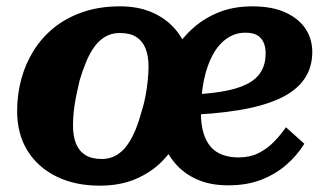

<svg xmlns="http://www.w3.org/2000/svg" viewBox="-20 -571 1030 605"><path d="M699 13Q642 13 600 -6Q558 -25 530.5 -58Q503 -91 489.5 -132Q476 -173 476 -217Q476 -264 488 -312Q500 -360 524 -402.5Q548 -445 584 -478.5Q620 -512 667.5 -531.5Q715 -551 775 -551Q838 -551 880 -531.5Q922 -512 943 -480Q964 -448 964 -407Q964 -357 937.5 -320Q911 -283 859 -259.5Q807 -236 730 -223.5Q653 -211 552 -208L557 -272Q627 -274 676.5 -282Q726 -290 757 -305.5Q788 -321 802.5 -345Q817 -369 817 -403Q817 -424 810 -438.5Q803 -453 789.5 -460.5Q776 -468 753 -468Q721 -468 694.5 -449.5Q668 -431 650 -397.5Q632 -364 622.5 -318Q613 -272 613 -218Q613 -168 627 -136Q641 -104 667.5 -89.5Q694 -75 732 -75Q767 -75 793.5 -88Q820 -101 841.5 -122.5Q863 -144 881 -170L939 -118Q916 -81 882 -51.5Q848 -22 803 -4.5Q758 13 699 13ZM358 -551Q415 -551 458 -532.5Q501 -514 529.5 -482Q558 -450 572 -408Q586 -366 586 -317Q586 -273 576 -227Q566 -181 544.5 -138Q523 -95 489 -61Q455 -27 406.5 -6.5Q358 14 294 14Q217 14 158.5 -14.5Q100 -43 67 -95.5Q34 -148 34 -222Q34 -273 47 -321.5Q60 -370 86 -411.5Q112 -453 150.5 -484Q189 -515 241 -533Q293 -551 358 -551ZM231 -318Q225 -293 220 -268.5Q215 -244 212.5 -220.5Q210 -197 210 -175Q210 -142 219.5 -118.5Q229 -95 249 -82.5Q269 -70 301 -70Q326 -70 346 -81.5Q366 -93 381 -114Q396 -135 407 -162Q418 -189 426 -219Q434 -244 438.5 -268.5Q443 -293 445.5 -317Q448 -341 448 -362Q448 -395 438.5 -418.5Q429 -442 409.5 -454.5Q390 -467 357 -467Q332 -467 312 -455.5Q292 -444 277 -423Q262 -402 251 -375Q240 -348 231 -318Z"/></svg>

Font: Roboto Serif
Style: Bold Italic
Weight: 700
Italic angle: -10°
Designer: Greg Gazdowicz
Foundry: Commercial Type
Version: Version 1.008